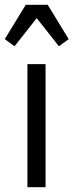

<svg xmlns="http://www.w3.org/2000/svg" viewBox="-39 -785 308 805"><path d="M76 0V-516H152V0ZM161 -765 249 -621 208 -591 115 -709 22 -591 -19 -621 69 -765Z"/></svg>

Font: IBM Plex Sans Cond
Style: Regular
Weight: 400
Width: 3
Designer: Mike Abbink, Paul van der Laan, Pieter van Rosmalen
Foundry: Bold Monday
Version: Version 1.3